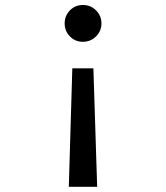

<svg xmlns="http://www.w3.org/2000/svg" viewBox="-20 -533 655 757"><path d="M306.7 -513.3Q337.4 -513.3 358.7 -492.1Q380 -470.8 380 -440.5Q380 -410.8 358.7 -389.5Q337.4 -368.2 306.7 -368.2Q276.4 -368.2 255.6 -389.5Q234.9 -410.8 234.9 -440.5Q234.9 -470.8 255.6 -492.1Q276.4 -513.3 306.7 -513.3ZM348.2 -263.6 363.1 203.6H251.3L265.1 -263.6Z"/></svg>

Font: Fira Code Retina
Style: Regular
Weight: 450
Monospace: yes
Designer: Carrois Corporate, Edenspiekermann AG, Nikita Prokopov
Foundry: Carrois Corporate, Edenspiekermann AG, Nikita Prokopov
Version: Version 6.002